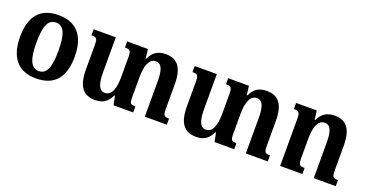

<svg xmlns="http://www.w3.org/2000/svg" viewBox="-32 -976 2774 1461"><g transform="rotate(20 1355.5 -245.5)"><path d="M261 10C407 10 484 -73 484 -246C484 -418 403 -502 264 -502C116 -502 41 -418 41 -246C41 -73 124 10 261 10ZM263 -50C199 -50 173 -116 173 -246C173 -378 196 -442 262 -442C328 -442 352 -378 352 -246C352 -116 329 -50 263 -50Z M1271 -115V-312C1271 -444 1223 -502 1131 -502C1063 -502 1027 -474 1001 -419H996L987 -492H819V-443C862 -443 869 -434 869 -381V-224C869 -133 849 -66 792 -66C743 -66 727 -120 727 -209V-492H548V-443C591 -443 597 -436 597 -378V-185C597 -49 644 11 740 11C801 11 840 -13 868 -72H873L888 0H1047V-49C1006 -49 1000 -55 1000 -111V-267C1000 -359 1022 -425 1077 -425C1126 -425 1141 -373 1141 -288V0H1319V-49C1278 -49 1271 -57 1271 -115Z M2089 -115V-312C2089 -444 2041 -502 1949 -502C1881 -502 1845 -474 1819 -419H1814L1805 -492H1637V-443C1680 -443 1687 -434 1687 -381V-224C1687 -133 1667 -66 1610 -66C1561 -66 1545 -120 1545 -209V-492H1366V-443C1409 -443 1415 -436 1415 -378V-185C1415 -49 1462 11 1558 11C1619 11 1658 -13 1686 -72H1691L1706 0H1865V-49C1824 -49 1818 -55 1818 -111V-267C1818 -359 1840 -425 1895 -425C1944 -425 1959 -373 1959 -288V0H2137V-49C2096 -49 2089 -57 2089 -115Z M2687 -49C2645 -49 2639 -57 2639 -115V-312C2639 -444 2591 -502 2499 -502C2431 -502 2395 -474 2368 -419H2364L2354 -492H2187V-443C2227 -443 2237 -434 2237 -381V0H2417V-49C2375 -49 2367 -57 2367 -112V-267C2367 -359 2389 -425 2444 -425C2494 -425 2509 -375 2509 -288V0H2687Z"/></g></svg>

Font: Noto Serif Armenian Condensed
Style: Bold
Weight: 700
Width: 3
Designer: Monotype Design Team
Foundry: Monotype Imaging Inc.
Version: Version 2.008